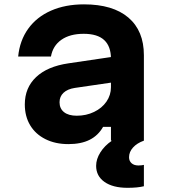

<svg xmlns="http://www.w3.org/2000/svg" viewBox="-20 -652 790 890"><path d="M505 -270.5 326.5 -244.4Q293.1 -239.3 274.5 -222Q256 -204.6 256 -178.1Q256 -148.7 276.8 -132.2Q297.5 -115.6 335.9 -115.6Q379.7 -115.6 416.1 -133.2Q452.6 -150.7 473.5 -181Q494.3 -211.3 494.3 -247.8V-380Q494.3 -437.1 463.1 -466.2Q431.8 -495.3 368 -495.3Q303.9 -495.3 264.4 -467.5Q225 -439.8 216.2 -390H64.2Q71.5 -464.3 110.8 -518.9Q150.1 -573.5 216.4 -602.6Q282.7 -631.8 369.4 -631.8Q503.2 -631.8 575.1 -570.5Q647 -509.2 647 -395.9V0H494.3V-63.9H457.8Q435.3 -24 395.6 -4Q355.9 16 296.9 16Q236.5 16 190.6 -7Q144.6 -30 119.8 -71.4Q95 -112.9 95 -167.9Q95 -245.2 147.3 -294.6Q199.5 -344.1 297.1 -358.4L505 -389.1ZM425.6 116.7Q425.6 85.7 445.1 54.5Q464.6 23.3 499 0L571.3 -3.3L647 0Q614.9 11.4 596.6 31.8Q578.2 52.2 578.2 76.9Q578.2 94.3 589.9 104.6Q601.5 115 621.6 115Q636.3 115 647 112.3V211.3Q617.8 218.6 571.3 218.6Q503.1 218.6 464.4 191.3Q425.6 164 425.6 116.7Z"/></svg>

Font: Martian Mono Custom sWd Rg
Style: Regular
Weight: 400
Width: 6
Monospace: yes
Designer: Alex Havermale
Foundry: Evil Martians
Version: Version 1.000